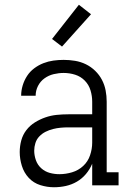

<svg xmlns="http://www.w3.org/2000/svg" viewBox="-20 -780 540 808"><path d="M207 8Q178 8 149.5 -1Q121 -10 101 -31.5Q81 -53 72 -82Q63 -111 63 -140Q63 -165 69.5 -189Q76 -213 91 -232.5Q106 -252 127 -265Q148 -278 171 -286Q194 -294 218.5 -296.5Q243 -299 268 -299H368V-352Q368 -376 361 -399.5Q354 -423 337 -440.5Q320 -458 296.5 -465.5Q273 -473 248 -473Q227 -473 206 -468Q185 -463 167.5 -450.5Q150 -438 140 -418.5Q130 -399 130 -377H69Q69 -399 75.5 -420.5Q82 -442 94 -460.5Q106 -479 124 -492.5Q142 -506 162.5 -514Q183 -522 204.5 -525Q226 -528 248 -528Q272 -528 296 -524Q320 -520 341.5 -509.5Q363 -499 380.5 -482Q398 -465 409 -444Q420 -423 424.5 -399.5Q429 -376 429 -352V-55H479V0H368V-91Q358 -67 341.5 -47.5Q325 -28 303.5 -15.5Q282 -3 257.5 2.5Q233 8 207 8ZM230 -47Q257 -47 283.5 -55Q310 -63 330 -81.5Q350 -100 359 -126.5Q368 -153 368 -180V-244H268Q251 -244 235 -242.5Q219 -241 203 -237Q187 -233 172 -225.5Q157 -218 145.5 -206Q134 -194 129 -178Q124 -162 124 -146Q124 -126 131 -106Q138 -86 153.5 -72Q169 -58 189 -52.5Q209 -47 230 -47ZM241 -584 199 -616 312 -760 363 -720Z"/></svg>

Font: Iosevka Curly Slab Light
Style: Regular
Weight: 300
Monospace: yes
Designer: Belleve Invis
Foundry: Belleve Invis
Version: Version 22.1.2; ttfautohint (v1.8.4)